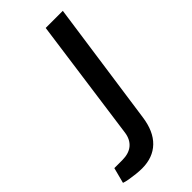

<svg xmlns="http://www.w3.org/2000/svg" viewBox="-234 -741 801 801"><g transform="rotate(-45 167.0 -340.5)"><path d="M320 -690 242 -141Q232 -67 192.5 -29Q153 9 89 9Q74 9 55 7Q36 5 18.5 2Q1 -1 -10 -5L8 -74H54Q94 -74 116.5 -93Q139 -112 144 -147L219 -690Z"/></g></svg>

Font: Exo 2 Medium
Style: Italic
Weight: 500
Italic angle: -8°
Designer: Natanael Gama
Foundry: Natanael Gama
Version: Version 2.010